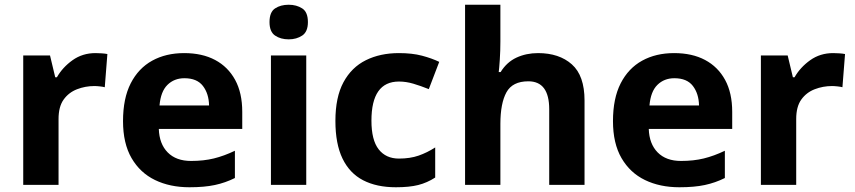

<svg xmlns="http://www.w3.org/2000/svg" viewBox="-20 -780 3606 810"><path d="M383 -556Q394 -556 409 -555Q424 -554 433 -552L422 -412Q415 -414 401.5 -415.5Q388 -417 378 -417Q340 -417 305 -403.5Q270 -390 248.5 -360Q227 -330 227 -278V0H78V-546H191L213 -454H220Q244 -496 286 -526Q328 -556 383 -556Z M757 -556Q833 -556 887.5 -527Q942 -498 972 -443Q1002 -388 1002 -308V-236H650Q652 -173 687.5 -137Q723 -101 786 -101Q839 -101 882 -111.5Q925 -122 971 -144V-29Q931 -9 886.5 0.5Q842 10 779 10Q697 10 634 -20.5Q571 -51 535 -113Q499 -175 499 -269Q499 -365 531.5 -428.5Q564 -492 622 -524Q680 -556 757 -556ZM758 -450Q715 -450 686.5 -422Q658 -394 653 -335H862Q861 -385 836 -417.5Q811 -450 758 -450Z M1272 -546V0H1123V-546ZM1198 -760Q1231 -760 1255 -744.5Q1279 -729 1279 -686.8Q1279 -646 1255 -630Q1231 -614 1198 -614Q1163.7 -614 1140.4 -630Q1117 -646 1117 -686.8Q1117 -729 1140.4 -744.5Q1163.7 -760 1198 -760Z M1650 10Q1569 10 1512 -19.5Q1455 -49 1425 -111Q1395 -173 1395 -270Q1395 -370 1429 -433Q1463 -496 1523.5 -526Q1584 -556 1663 -556Q1719 -556 1760.5 -545Q1802 -534 1833 -519L1789 -404Q1754 -418 1723.5 -427Q1693 -436 1663 -436Q1547 -436 1547 -271Q1547 -189 1577.5 -150Q1608 -111 1663 -111Q1710 -111 1746 -123.5Q1782 -136 1816 -158V-31Q1782 -9 1744.5 0.5Q1707 10 1650 10Z M2091 -605Q2091 -565 2088.5 -528Q2086 -491 2084 -476H2092Q2118 -518 2159 -537Q2200 -556 2250 -556Q2339 -556 2392.5 -508.5Q2446 -461 2446 -356V0H2297V-319Q2297 -437 2209 -437Q2142 -437 2116.5 -390.5Q2091 -344 2091 -257V0H1942V-760H2091Z M2824 -556Q2900 -556 2954.5 -527Q3009 -498 3039 -443Q3069 -388 3069 -308V-236H2717Q2719 -173 2754.5 -137Q2790 -101 2853 -101Q2906 -101 2949 -111.5Q2992 -122 3038 -144V-29Q2998 -9 2953.5 0.5Q2909 10 2846 10Q2764 10 2701 -20.5Q2638 -51 2602 -113Q2566 -175 2566 -269Q2566 -365 2598.5 -428.5Q2631 -492 2689 -524Q2747 -556 2824 -556ZM2825 -450Q2782 -450 2753.5 -422Q2725 -394 2720 -335H2929Q2928 -385 2903 -417.5Q2878 -450 2825 -450Z M3495 -556Q3506 -556 3521 -555Q3536 -554 3545 -552L3534 -412Q3527 -414 3513.5 -415.5Q3500 -417 3490 -417Q3452 -417 3417 -403.5Q3382 -390 3360.5 -360Q3339 -330 3339 -278V0H3190V-546H3303L3325 -454H3332Q3356 -496 3398 -526Q3440 -556 3495 -556Z"/></svg>

Font: Noto Sans New Tai Lue
Style: Regular
Weight: 400
Designer: Monotype Design Team
Foundry: Monotype Imaging Inc.
Version: Version 2.003